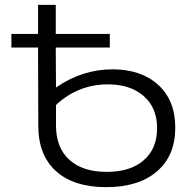

<svg xmlns="http://www.w3.org/2000/svg" viewBox="-20 -762 788 792"><path d="M444 -476Q562 -476 632.5 -412Q703 -348 703 -235Q703 -120 627.5 -55Q552 10 418 10Q284 10 211 -56Q138 -122 138 -243L137 -566H27V-622H137V-742H210V-622H433V-566H210L211 -401Q319 -476 444 -476ZM420 -53Q518 -53 573 -101Q628 -149 628 -233Q628 -318 572.5 -366Q517 -414 426 -414Q302 -414 211 -329V-244Q211 -153 266 -103Q321 -53 420 -53Z"/></svg>

Font: Montserrat Alternates
Style: Regular
Weight: 400
Designer: Julieta Ulanovsky
Foundry: Julieta Ulanovsky
Version: Version 7.200;PS 007.200;hotconv 1.0.88;makeotf.lib2.5.64775